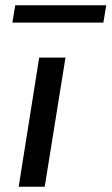

<svg xmlns="http://www.w3.org/2000/svg" viewBox="-20 -710 424 730"><path d="M51 0 129 -491H229L150 0ZM27 -624 38 -690H384L373 -624Z"/></svg>

Font: Nunito Sans 10pt SemiExpanded Medium
Style: Italic
Weight: 500
Width: 6
Italic angle: -9°
Designer: Vernon Adams
Foundry: Vernon Adams
Version: Version 3.101;gftools[0.9.27]